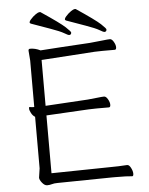

<svg xmlns="http://www.w3.org/2000/svg" viewBox="-59 -923 756 976"><g transform="rotate(-5 319.0 -435.0)"><path d="M116 -694Q142 -694 168 -681Q265 -688 420 -697L440 -699Q464 -701 489 -704Q514 -707 524 -707Q534 -707 543 -691.5Q552 -676 552 -663.5Q552 -651 544 -651H482Q455 -651 441 -650L169 -632V-398L385 -411Q409 -413 434 -416Q459 -419 469 -419Q479 -419 488 -403.5Q497 -388 497 -375Q497 -362 489 -362H426Q400 -362 386 -361L169 -349V-54L472 -59Q510 -59 555 -62H556Q566 -62 574.5 -45.5Q583 -29 583 -16Q583 -3 577 -3H576Q552 -6 489 -6H473L195 -2Q178 -2 166.5 1.5Q155 5 142 5Q129 5 116.5 -10.5Q104 -26 104 -37L111 -84V-347Q99 -354 91.5 -368.5Q84 -383 84 -391Q84 -399 87 -399H88Q97 -397 106 -397H111V-634L107 -685Q107 -694 116 -694ZM107 -685ZM511 -758Q511 -746 499 -746Q495 -746 475.5 -757.5Q456 -769 408 -786Q360 -803 310 -821Q299 -826 312.5 -841.5Q326 -857 339.5 -866Q353 -875 358 -875H364Q461 -810 486 -786.5Q511 -763 511 -758ZM310 -821ZM331 -758Q331 -746 319 -746Q315 -746 295.5 -757.5Q276 -769 228 -786Q180 -803 130 -821Q119 -826 132.5 -841.5Q146 -857 159.5 -866Q173 -875 178 -875H184Q281 -810 306 -786.5Q331 -763 331 -758ZM130 -821Z"/></g></svg>

Font: LXGW WenKai Lite Light
Style: Regular
Weight: 300
Designer: LXGW / Fontworks Inc.
Foundry: LXGW / Fontworks Inc.
Version: Version 1.511; March 25, 2025